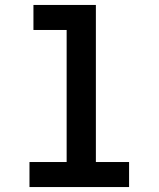

<svg xmlns="http://www.w3.org/2000/svg" viewBox="-20 -755 640 775"><path d="M99 0V-101H249V-634H115V-735H367V-101H501V0Z"/></svg>

Font: Iosevka Curly Slab Extended
Style: Bold
Weight: 700
Width: 7
Monospace: yes
Designer: Belleve Invis
Foundry: Belleve Invis
Version: Version 11.1.0; ttfautohint (v1.8.3)